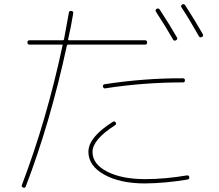

<svg xmlns="http://www.w3.org/2000/svg" viewBox="-20 -842 1040 913"><path d="M802.7 -654.3Q769.5 -712.9 721.7 -786.1Q716.8 -794.9 724.6 -799.8Q733.4 -804.7 739.3 -796.9Q786.1 -725.6 821.3 -664.1Q826.2 -655.3 816.9 -650.4Q807.6 -645.5 802.7 -654.3ZM925.8 -669.9Q876 -757.8 843.8 -805.7Q837.9 -814.5 845.7 -820.3Q854.5 -825.2 860.4 -817.4Q908.2 -743.2 944.3 -679.7Q949.2 -670.9 939.9 -666Q930.7 -661.1 925.8 -669.9ZM850.6 -450.2Q662.1 -450.2 480.5 -421.9Q472.7 -419.9 469.7 -429.7Q467.8 -438.5 476.6 -441.4Q668 -470.7 849.6 -469.7Q859.4 -469.7 859.4 -460Q859.4 -450.2 850.6 -450.2ZM400.4 -120.1Q400.4 -189.5 516.6 -262.7Q524.4 -267.6 530.3 -259.8Q535.2 -251 526.4 -246.1Q419.9 -177.7 419.9 -119.6Q419.9 -61.5 489.7 -25.9Q559.6 9.8 669.9 9.8Q763.7 9.8 868.2 -7.8Q877.9 -9.8 879.9 0Q881.8 9.8 872.1 11.7Q766.6 29.3 669.9 30.3Q550.8 30.3 475.6 -11.7Q400.4 -53.7 400.4 -120.1ZM84 38.1Q202.1 -272.5 277.3 -625Q279.3 -629.9 274.4 -629.9H120.1Q110.4 -629.9 110.4 -640.1Q110.4 -650.4 120.1 -650.4H278.3Q283.2 -650.4 284.2 -654.3Q289.1 -679.7 297.4 -726.1Q305.7 -772.5 307.6 -782.2Q309.6 -792 319.8 -790Q330.1 -788.1 328.1 -778.3Q317.4 -711.9 303.7 -654.3Q303.7 -650.4 307.6 -650.4H669.9Q679.7 -650.4 679.7 -640.1Q679.7 -629.9 669.9 -629.9H303.7Q299.8 -629.9 297.9 -625Q219.7 -261.7 102.5 44.9Q98.6 53.7 89.8 49.8Q81.1 45.9 84 38.1Z"/></svg>

Font: Rounded Mgen+ 1mn thin
Style: Regular
Weight: 100
Designer: [Source Han Sans]
Ryoko NISHIZUKA  (kana & ideographs); Paul D. Hunt (Latin, Greek & Cyrillic); Wenlong ZHANG  (bopomofo
Version: Version 1.059.20150602